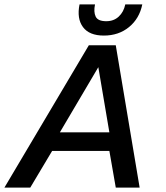

<svg xmlns="http://www.w3.org/2000/svg" viewBox="-33 -849 753 869"><path d="M437 -688Q371 -688 342.5 -726.5Q314 -765 327 -829H397Q390 -795 400 -774Q410 -753 448 -753Q482 -753 504.5 -774Q527 -795 534 -829H611Q598 -765 551 -726.5Q504 -688 437 -688ZM-13 0 369 -644H491L599 0H491L462 -166H203L104 0ZM238 -250H462L412 -545Z"/></svg>

Font: Kanit
Style: Italic
Weight: 400
Italic angle: -12°
Designer: Katatrad Team
Foundry: CadsonDemak
Version: Version 2.000; ttfautohint (v1.8.3)